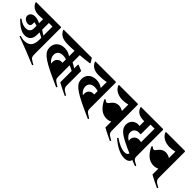

<svg xmlns="http://www.w3.org/2000/svg" viewBox="191 -1714 2830 2830"><g transform="rotate(45 1606.0 -299.0)"><path d="M619 46 629 29 594 9C536 -24 529 -37 529 -103V-646L522 -654H4L0 -646C24 -582 78 -544 167 -544C194 -544 225 -546 254 -549V-463C217 -484 174 -494 141 -494C89 -494 52 -463 52 -418C52 -375 98 -340 145 -340C178 -340 195 -357 195 -396L194 -425C216 -422 235 -420 254 -411V-358C254 -302 224 -272 165 -272C125 -272 83 -284 23 -328L10 -313C91 -234 158 -187 230 -187C302 -187 354 -228 354 -324V-373C381 -362 405 -350 429 -335V-297C429 -177 381 -125 279 -125C250 -125 221 -132 195 -142L187 -124C334 -70 475 -15 619 46ZM354 -428V-569H429V-380C400 -400 375 -416 354 -428Z M1100 26 1110 8 1055 -27C1019 -50 1011 -64 1011 -104V-344C1041 -332 1065 -321 1091 -307V-69C1124 -50 1198 -12 1280 26L1290 8L1246 -17C1206 -40 1191 -61 1191 -102V-405L1100 -443L1091 -438V-359C1067 -376 1043 -390 1011 -406V-555C1081 -561 1148 -569 1200 -576L1207 -584L1165 -654H581L576 -646C607 -574 666 -542 779 -542C820 -542 865 -544 911 -547V-431C878 -458 832 -474 780 -474C682 -474 616 -415 616 -325C616 -226 681 -167 951 -42C1005 -17 1056 7 1100 26ZM734 -285C734 -345 774 -380 842 -380C863 -380 884 -376 911 -367V-296L895 -297C833 -297 798 -254 798 -201C798 -190 799 -179 801 -169C758 -201 734 -243 734 -285Z M1761 26 1771 8 1716 -27C1680 -50 1672 -64 1672 -104V-646L1663 -654H1242L1237 -646C1264 -576 1328 -542 1419 -542C1477 -542 1524 -546 1572 -557V-431C1539 -458 1493 -474 1441 -474C1343 -474 1277 -415 1277 -325C1277 -226 1342 -167 1612 -42C1666 -17 1717 7 1761 26ZM1395 -285C1395 -345 1435 -380 1503 -380C1524 -380 1545 -376 1572 -367V-296L1556 -297C1494 -297 1459 -254 1459 -201C1459 -190 1460 -179 1462 -169C1419 -201 1395 -243 1395 -285Z M1951 -172C1980 -172 2009 -179 2032 -192V-69C2065 -50 2139 -12 2221 26L2231 8L2187 -17C2147 -40 2132 -61 2132 -102V-646L2123 -654H1732L1727 -646C1753 -570 1838 -532 1924 -532C1957 -532 1995 -537 2032 -547V-412C2007 -429 1974 -440 1944 -440C1833 -440 1827 -341 1783 -341C1772 -341 1758 -349 1745 -365L1727 -352C1789 -224 1862 -172 1951 -172Z M2743 26 2752 8 2698 -22C2662 -42 2657 -61 2657 -99V-646L2648 -654H2192L2187 -646C2210 -572 2267 -539 2360 -539H2372V-440C2363 -442 2354 -443 2345 -443C2269 -443 2215 -389 2215 -314C2215 -205 2315 -138 2743 26ZM2340 -277C2340 -330 2378 -366 2433 -366C2442 -366 2454 -365 2464 -364L2472 -371V-569H2557V-287C2542 -291 2527 -293 2511 -293C2453 -293 2412 -254 2412 -199C2412 -188 2413 -180 2414 -172C2365 -204 2340 -237 2340 -277Z M2547 56C2610 56 2651 26 2651 -18C2651 -59 2612 -83 2576 -98L2554 -78V-64C2554 -29 2534 -9 2486 -9C2431 -9 2358 -40 2276 -97L2263 -81C2355 0 2455 56 2547 56Z M2932 -172C2961 -172 2990 -179 3013 -192V-69C3046 -50 3120 -12 3202 26L3212 8L3168 -17C3128 -40 3113 -61 3113 -102V-646L3104 -654H2713L2708 -646C2734 -570 2819 -532 2905 -532C2938 -532 2976 -537 3013 -547V-412C2988 -429 2955 -440 2925 -440C2814 -440 2808 -341 2764 -341C2753 -341 2739 -349 2726 -365L2708 -352C2770 -224 2843 -172 2932 -172Z"/></g></svg>

Font: Nithya Ranjana DU
Style: Regular
Weight: 400
Designer: Designed by Tathagata Biswas and Noopur Datye with help from Ananda Maharjan, Callijatra
Foundry: Ek Type
Version: Version 1.000;Glyphs 3.2.3 (3260)